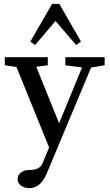

<svg xmlns="http://www.w3.org/2000/svg" viewBox="-20 -751 567 991"><path d="M161.1 -518.6 136.7 -536.6 249 -731H286.1L397.9 -536.6L373 -518.6L266.6 -642.6ZM130.9 220.2Q106 220.2 88.4 207Q70.8 193.8 70.8 174.8Q70.8 153.3 87.4 139.9Q104 126.5 131.8 126.5Q185.1 126.5 199.2 93.3L233.4 9.8L64.9 -405.3L4.9 -414.1V-455.6H226.6V-414.1L167 -406.7L285.2 -114.7L403.3 -402.8L317.4 -414.1V-455.6H520V-414.1L450.2 -402.3L221.2 144.5Q189.5 220.2 130.9 220.2Z"/></svg>

Font: Elstob 6pt Medium
Style: Regular
Weight: 500
Designer: Peter S. Baker
Version: Version 1.015